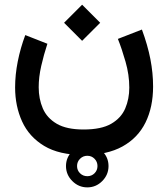

<svg xmlns="http://www.w3.org/2000/svg" viewBox="-20 -455 728 831"><path d="M265.6 263.7Q265.6 226.1 293 199Q320.3 171.9 357.9 171.9Q395.5 171.9 422.6 199Q449.7 226.1 449.7 263.7Q449.7 301.3 422.6 328.6Q395.5 356 357.9 356Q320.3 356 293 328.6Q265.6 301.3 265.6 263.7ZM313.5 263.7Q313.5 282.2 326.4 294.9Q339.4 307.6 357.9 307.6Q376.5 307.6 389.2 294.9Q401.9 282.2 401.9 263.7Q401.9 245.1 389.2 232.2Q376.5 219.2 357.9 219.2Q339.4 219.2 326.4 232.2Q313.5 245.1 313.5 263.7ZM335.4 -434.6 413.6 -356.4 335.4 -278.3 257.3 -356.4ZM341.8 105.5Q418.5 105.5 461.4 80.6Q504.4 55.7 522 14.4Q539.6 -26.9 539.6 -75.7Q539.6 -131.3 523.4 -187.7Q507.3 -244.1 490.2 -286.6L594.2 -327.1Q619.1 -259.8 630.9 -199.2Q642.6 -138.7 642.6 -80.6Q642.6 8.3 609.9 75Q577.1 141.6 510.5 178.7Q443.8 215.8 341.8 215.8Q236.3 215.8 171.1 176.5Q106 137.2 75.7 70.8Q45.4 4.4 45.4 -76.7Q45.4 -131.3 56.9 -189.2Q68.4 -247.1 89.4 -303.2L185.1 -265.6Q169.4 -217.8 158.4 -169.4Q147.5 -121.1 147.5 -77.6Q147.5 -27.3 165.3 14.2Q183.1 55.7 225.6 80.6Q268.1 105.5 341.8 105.5Z"/></svg>

Font: Vazirmatn FD Medium
Style: Regular
Weight: 500
Designer: Saber Rastikerdar
Foundry: Saber Rastikerdar
Version: Version 33.003